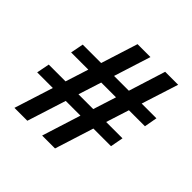

<svg xmlns="http://www.w3.org/2000/svg" viewBox="-180 -868 1022 1022"><g transform="rotate(45 331.5 -356.5)"><path d="M68.4 -4.9 138.2 -224.1H20.5L34.7 -296.9H161.1L202.6 -426.8H73.2L87.4 -500H226.1L292 -708H389.2L323.2 -500H434.6L500 -708H597.7L531.2 -500H642.1L628.9 -426.8H508.3L466.8 -296.9H589.8L576.2 -224.1H443.4L374 -4.9H276.9L346.2 -224.1H235.4L165.5 -4.9ZM258.3 -296.9H369.6L411.1 -426.8H299.8Z"/></g></svg>

Font: Muli
Style: Semi-BoldItalic
Weight: 600
Italic angle: -7°
Designer: Vernon Adams
Foundry: newtypography
Version: Version 2.0; ttfautohint (v1.00rc1.2-2d82) -l 8 -r 50 -G 200